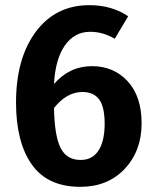

<svg xmlns="http://www.w3.org/2000/svg" viewBox="-20 -707 596 743"><path d="M336 -451Q420 -451 474 -392.5Q528 -334 528 -230Q528 -123 462.5 -53.5Q397 16 291 16Q164 16 103 -70.5Q42 -157 42 -310Q42 -481 118.5 -584Q195 -687 326 -687Q413 -687 476 -644L424 -557Q378 -584 329 -584Q268 -584 231 -531Q194 -478 189 -382Q249 -451 336 -451ZM292 -88Q338 -88 361.5 -125Q385 -162 385 -228Q385 -294 363.5 -322.5Q342 -351 299 -351Q238 -351 189 -289Q191 -181 214.5 -134.5Q238 -88 292 -88Z"/></svg>

Font: Fira Sans SemiBold
Style: Regular
Weight: 600
Designer: bBox Type GmbH & Carrois Corporate GbR & Edenspiekermann AG
Foundry: bBox Type GmbH & Carrois Corporate GbR & Edenspiekermann AG
Version: Version 4.301;PS 004.301;hotconv 1.0.88;makeotf.lib2.5.64775